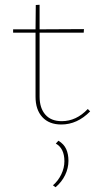

<svg xmlns="http://www.w3.org/2000/svg" viewBox="-20 -515 416 805"><path d="M358 -48Q304 7 237 7Q186 7 157.5 -24Q129 -55 129 -109V-378H35V-392H129L130 -494L146 -495V-392L332 -393L331 -378H146V-110Q146 -62 170 -34.5Q194 -7 239 -7Q300 -7 348 -58ZM202 262Q224 243 237 216Q250 189 250 161Q250 107 214 87L225 75Q248 89 257.5 110Q267 131 267 159Q267 190 253 219Q239 248 213 270Z"/></svg>

Font: Ysabeau Thin
Style: Regular
Weight: 200
Designer: Christian Thalmann (Catharsis Fonts)
Version: Version 0.003